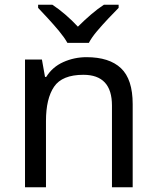

<svg xmlns="http://www.w3.org/2000/svg" viewBox="-20 -786 658 806"><path d="M343 -546Q439 -546 488 -499.5Q537 -453 537 -349V0H450V-343Q450 -472 330 -472Q241 -472 207 -422Q173 -372 173 -278V0H85V-536H156L169 -463H174Q200 -505 246 -525.5Q292 -546 343 -546ZM263 -606Q250 -629 228 -655.5Q206 -682 182 -708Q158 -734 140 -753V-766H200Q226 -749 254 -725Q282 -701 307 -674Q334 -701 362 -725Q390 -749 416 -766H478V-753Q459 -734 434.5 -708Q410 -682 387.5 -655.5Q365 -629 353 -606Z"/></svg>

Font: Noto Sans Shavian
Style: Regular
Weight: 400
Designer: Monotype Design Team
Foundry: Monotype Imaging Inc.
Version: Version 2.001; ttfautohint (v1.8.4.7-5d5b)